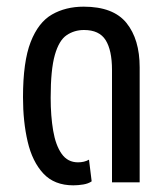

<svg xmlns="http://www.w3.org/2000/svg" viewBox="-20 -547 503 576"><path d="M200 9Q143 9 110 -26.5Q77 -62 63 -122Q49 -182 49 -255Q49 -362 72 -421Q95 -480 136 -503.5Q177 -527 231 -527Q320 -527 359.5 -478Q399 -429 399 -345V0H316V-337Q316 -396 297 -426.5Q278 -457 232 -457Q203 -457 180 -441.5Q157 -426 144.5 -382Q132 -338 132 -254Q132 -199 139.5 -155Q147 -111 165 -85.5Q183 -60 214 -60Q233 -60 247 -68L255 -3Q245 4 229.5 6.5Q214 9 200 9Z"/></svg>

Font: Noto Sans Thai UI ExtCond
Style: Regular
Weight: 400
Width: 2
Designer: Monotype Design Team
Foundry: Monotype Imaging Inc.
Version: Version 2.000